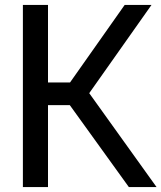

<svg xmlns="http://www.w3.org/2000/svg" viewBox="-20 -760 656 780"><path d="M73 0V-740H175V-425H264.5L486.5 -740H595.5L342.5 -381.5L616 0H503.5L263.5 -333H175V0Z"/></svg>

Font: Encode Sans SemiCondensed SemiCondensed Medium
Style: Regular
Weight: 500
Width: 4
Designer: Multiple Designers
Foundry: Impallari Type
Version: Version 3.000; ttfautohint (v1.8.3) -l 8 -r 50 -G 200 -x 14 